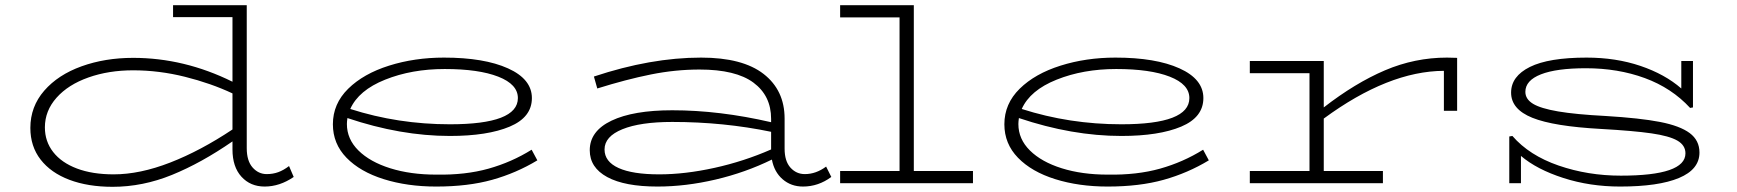

<svg xmlns="http://www.w3.org/2000/svg" viewBox="-20 -706 6696 740"><path d="M1112 -24Q1058 13 1000 13Q945 13 910.5 -25Q876 -63 876 -130V-161Q756 -78 643 -32Q530 14 414 14Q319 14 247.5 -13Q176 -40 136.5 -91Q97 -142 97 -213Q97 -295 150.5 -356.5Q204 -418 294.5 -450.5Q385 -483 493 -483Q690 -483 876 -391V-640H647V-686H931V-135Q931 -86 953.5 -60.5Q976 -35 1008 -35Q1032 -35 1052.5 -42.5Q1073 -50 1094 -66ZM876 -207V-346Q793 -385 693 -410Q593 -435 493 -435Q399 -435 321 -407.5Q243 -380 198 -329.5Q153 -279 153 -215Q153 -161 185 -120Q217 -79 276.5 -56.5Q336 -34 418 -34Q519 -34 636 -79.5Q753 -125 876 -207Z M2051 -88Q1970 -39 1877 -13Q1784 13 1661 13Q1550 13 1459 -15.5Q1368 -44 1315.5 -98Q1263 -152 1263 -227Q1263 -306 1322 -364Q1381 -422 1479.5 -453Q1578 -484 1691 -484Q1846 -484 1938 -442.5Q2030 -401 2030 -328Q2030 -254 1944.5 -218Q1859 -182 1714 -182Q1524 -182 1319 -251Q1317 -237 1317 -228Q1317 -170 1361.5 -126Q1406 -82 1484 -57.5Q1562 -33 1661 -33Q1774 -31 1863 -56Q1952 -81 2029 -129ZM1330 -286Q1514 -227 1714 -227Q1976 -227 1976 -328Q1976 -381 1900.5 -410.5Q1825 -440 1694 -440Q1567 -440 1464.5 -399Q1362 -358 1330 -286Z M3184 -24Q3134 13 3075 13Q3029 13 2996.5 -15Q2964 -43 2955 -91Q2853 -41 2738 -14Q2623 13 2514 13Q2388 13 2320.5 -23.5Q2253 -60 2253 -127Q2253 -201 2337 -241Q2421 -281 2571 -281Q2753 -281 2952 -235V-248Q2952 -337 2884 -387.5Q2816 -438 2676 -438Q2583 -438 2488.5 -419Q2394 -400 2282 -365L2269 -411Q2488 -484 2682 -484Q2842 -484 2923 -421Q3004 -358 3004 -249V-133Q3004 -85 3026.5 -60Q3049 -35 3082 -35Q3125 -35 3164 -64ZM2521 -34Q2620 -34 2733.5 -59Q2847 -84 2952 -130V-198Q2769 -236 2571 -236Q2448 -236 2379 -208Q2310 -180 2310 -130Q2310 -83 2364 -58.5Q2418 -34 2521 -34Z M3730 -47V0H3218V-47H3447V-639H3218V-686H3502V-47Z M4639 -88Q4558 -39 4465 -13Q4372 13 4249 13Q4138 13 4047 -15.5Q3956 -44 3903.5 -98Q3851 -152 3851 -227Q3851 -306 3910 -364Q3969 -422 4067.5 -453Q4166 -484 4279 -484Q4434 -484 4526 -442.5Q4618 -401 4618 -328Q4618 -254 4532.5 -218Q4447 -182 4302 -182Q4112 -182 3907 -251Q3905 -237 3905 -228Q3905 -170 3949.5 -126Q3994 -82 4072 -57.5Q4150 -33 4249 -33Q4362 -31 4451 -56Q4540 -81 4617 -129ZM3918 -286Q4102 -227 4302 -227Q4564 -227 4564 -328Q4564 -381 4488.5 -410.5Q4413 -440 4282 -440Q4155 -440 4052.5 -399Q3950 -358 3918 -286Z M5596 -483V-279H5545V-433Q5331 -432 5082 -249V-47H5310V0H4797V-47H5027V-424H4797V-471H5082V-292Q5203 -386 5318 -435Q5433 -484 5557 -484Z M6530 -118Q6530 -53 6451 -20Q6372 13 6224 13Q6108 13 6005.5 -20Q5903 -53 5842 -105V0H5797V-180L5809 -182Q5874 -107 5987 -68Q6100 -29 6227 -29Q6476 -29 6476 -115Q6476 -146 6445 -164Q6414 -182 6345 -192Q6276 -202 6151 -209Q5968 -219 5886 -252Q5804 -285 5804 -349Q5804 -412 5876.5 -448Q5949 -484 6095 -484Q6208 -484 6302.5 -452Q6397 -420 6460 -365V-471H6505V-292L6494 -290Q6423 -367 6319.5 -405Q6216 -443 6092 -443Q5979 -443 5919 -419.5Q5859 -396 5859 -352Q5859 -324 5888.5 -306Q5918 -288 5985.5 -276.5Q6053 -265 6168 -259Q6301 -251 6378 -236Q6455 -221 6492.5 -193Q6530 -165 6530 -118Z"/></svg>

Font: BioRhyme Expanded Light
Style: Regular
Weight: 300
Width: 7
Designer: Aoife Mooney
Foundry: Aoife Mooney Type
Version: Version 1.001